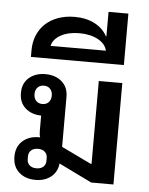

<svg xmlns="http://www.w3.org/2000/svg" viewBox="-61 -980 808 1041"><g transform="rotate(5 342.5 -459.0)"><path d="M171 12Q116 12 81.5 -19Q47 -50 47 -104Q47 -158 81.5 -189Q116 -220 171 -220H177Q174 -228 173 -236.5Q172 -245 172 -256V-338Q119 -339 85.5 -369Q52 -399 52 -451Q52 -504 87 -534Q122 -564 176 -564Q230 -564 265 -534Q300 -504 300 -451V-179L462 -101H467V-552H595V0H474L294 -88Q289 -41 255.5 -14.5Q222 12 171 12ZM171 -51Q195 -51 208.5 -63.5Q222 -76 222 -96V-112Q222 -132 208.5 -144.5Q195 -157 171 -157Q147 -157 133.5 -144.5Q120 -132 120 -112V-96Q120 -76 133.5 -63.5Q147 -51 171 -51ZM173 -401Q194 -401 207 -414.5Q220 -428 220 -451Q220 -474 207 -487.5Q194 -501 173 -501Q152 -501 139 -487.5Q126 -474 126 -451Q126 -428 139 -414.5Q152 -401 173 -401Z M89 -685Q89 -731 104.5 -768Q120 -805 148.5 -831.5Q177 -858 217.5 -872.5Q258 -887 307 -887Q370 -887 416 -863Q462 -839 484 -797H487V-930H595V-650H89ZM340 -801Q280 -801 239 -778.5Q198 -756 190 -719H491Q483 -756 441.5 -778.5Q400 -801 340 -801Z"/></g></svg>

Font: IBM Plex Sans Thai Looped SemiBold
Style: Regular
Weight: 600
Designer: Mike Abbink, Paul van der Laan, Pieter van Rosmalen, Ben Mitchell, Mark Frömberg
Foundry: Bold Monday
Version: Version 1.1